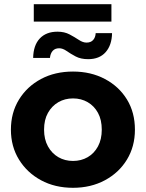

<svg xmlns="http://www.w3.org/2000/svg" viewBox="-20 -887 695 915"><path d="M328 8Q242 8 175.5 -28Q109 -64 70.5 -126.5Q32 -189 32 -269Q32 -350 70.5 -412.5Q109 -475 175.5 -510.5Q242 -546 328 -546Q413 -546 480 -510.5Q547 -475 585 -413Q623 -351 623 -269Q623 -189 585 -126.5Q547 -64 480 -28Q413 8 328 8ZM328 -120Q367 -120 398 -138Q429 -156 447 -189.5Q465 -223 465 -269Q465 -316 447 -349Q429 -382 398 -400Q367 -418 328 -418Q289 -418 258 -400Q227 -382 208.5 -349Q190 -316 190 -269Q190 -223 208.5 -189.5Q227 -156 258 -138Q289 -120 328 -120ZM400 -605Q365 -605 340.5 -618Q316 -631 297.5 -644Q279 -657 262 -657Q242 -657 231 -644.5Q220 -632 218 -611H138Q139 -671 169.5 -703.5Q200 -736 254 -736Q287 -736 311.5 -723Q336 -710 355.5 -697Q375 -684 392 -684Q413 -684 424 -696.5Q435 -709 436 -729H514Q513 -672 483.5 -638.5Q454 -605 400 -605ZM141 -784V-867H511V-784Z"/></svg>

Font: MOST Montserrat
Style: Bold
Weight: 700
Designer: Julieta Ulanovsky
Foundry: Julieta Ulanovsky
Version: Version 8.000;March 11, 2024;FontCreator 15.0.0.2926 64-bit